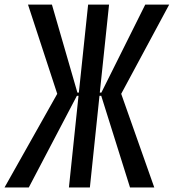

<svg xmlns="http://www.w3.org/2000/svg" viewBox="-39 -830 769 850"><path d="M-19 0 214.4 -414.6 85 -809.6H190.9L303.7 -419.9H310.1L351.1 -809.6H443.8L402.8 -419.9H409.7L604 -809.6H710L497.6 -414.6L644 0H536.6L409.2 -405.8H401.4L358.9 0H266.1L308.6 -405.8H301.3L88.4 0Z"/></svg>

Font: Oswald
Style: Regular
Weight: 400
Designer: Vernon Adams
Foundry: Vernon Adams
Version: 3.0; ttfautohint (v0.94.23-7a4d-dirty) -l 8 -r 50 -G 200 -x 